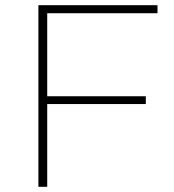

<svg xmlns="http://www.w3.org/2000/svg" viewBox="-20 -720 670 740"><path d="M128 0V-700H587V-669H162V-349H542V-319H162V0Z"/></svg>

Font: Montserrat ExtraLight
Style: Regular
Weight: 200
Designer: Julieta Ulanovsky
Foundry: Julieta Ulanovsky
Version: Version 9.000; ttfautohint (v1.8.4.7-5d5b)